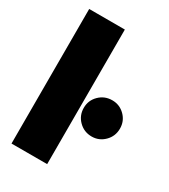

<svg xmlns="http://www.w3.org/2000/svg" viewBox="-192 -878 856 970"><g transform="rotate(30 236.0 -392.5)"><path d="M35.5 0V-785H243.5V0ZM368 -233Q323.5 -233 292.5 -263.8Q261.5 -294.5 261.5 -339Q261.5 -383 292.5 -413.5Q323.5 -444 368 -444Q411 -444 441.8 -413.5Q472.5 -383 472.5 -339Q472.5 -294.5 441.8 -263.8Q411 -233 368 -233Z"/></g></svg>

Font: Anybody Black
Style: Regular
Weight: 900
Designer: Tyler Finck
Foundry: Etcetera Type Company
Version: Version 1.010; ttfautohint (v1.8.3) -l 8 -r 50 -G 200 -x 14 